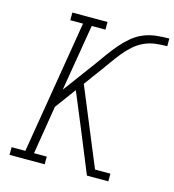

<svg xmlns="http://www.w3.org/2000/svg" viewBox="-109 -827 834 918"><g transform="rotate(15 308.0 -367.5)"><path d="M22 0V-38H90L199 -697H136V-735H310V-697H242L187 -367L304 -525Q324 -553 343.5 -580Q363 -607 385 -633Q407 -659 433 -681Q459 -703 489.5 -715.5Q520 -728 552 -731.5Q584 -735 616 -735V-697Q587 -697 558 -693.5Q529 -690 502 -677.5Q475 -665 452 -644.5Q429 -624 410 -600.5Q391 -577 373.5 -552Q356 -527 338 -503L277 -420L435 -38H511V0H405L324 -198L248 -381L172 -278L133 -38H196V0Z"/></g></svg>

Font: Iosevka Slab XLtEx
Style: Italic
Weight: 200
Width: 7
Italic angle: -9°
Monospace: yes
Designer: Belleve Invis
Foundry: Belleve Invis
Version: Version 11.1.0; ttfautohint (v1.8.3)